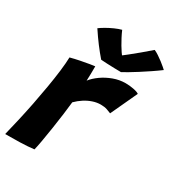

<svg xmlns="http://www.w3.org/2000/svg" viewBox="-186 -880 913 995"><g transform="rotate(30 270.0 -382.5)"><path d="M224 -447.9Q241.5 -470.5 270.4 -491.1Q299.2 -511.6 334.6 -524.6Q369.9 -537.6 406.8 -537.6Q430.6 -537.6 454.9 -532.8Q479.2 -528 487.9 -521L414.1 -362Q404.2 -366.4 388.4 -371.8Q372.5 -377.2 350.1 -377.2Q326.9 -377.2 303.1 -369.2Q279.2 -361.2 257.1 -346.9Q234.9 -332.6 215.8 -313.4Q212.9 -284 207 -239.4Q201.1 -194.8 193.9 -147.4Q186.8 -100.1 179.8 -61.4Q172.9 -22.6 168.1 -4.2Q131.8 0.2 85.4 1.6Q39.1 3 -3.2 2.8Q7.6 -40.4 19.9 -94.1Q32.2 -147.9 43.8 -205.9Q55.2 -264 64.8 -320.3Q74.4 -376.6 80.3 -425.1Q86.2 -473.6 87 -507.6Q112.6 -514.4 142.3 -520.4Q172 -526.4 195.5 -530.2Q219 -534.1 225.8 -534.5Q225.8 -517 225.4 -489.8Q225 -462.6 224 -447.9ZM450 -762.2Q462 -757.1 476.8 -747.4Q491.6 -737.6 505.8 -726.8Q519.9 -715.9 530 -707.1Q540.1 -698.2 543 -695.4Q518.6 -677.2 490.9 -658.6Q463.2 -639.9 436.8 -623.1Q410.4 -606.4 389.1 -593.7Q367.8 -581 356 -575.1Q339 -575.1 315.8 -575.8Q292.5 -576.4 270.8 -577.4Q249 -578.4 235.2 -579.5Q210.4 -608 186.3 -639.9Q162.2 -671.8 136.4 -710.9Q149 -720.4 168.9 -731.9Q188.8 -743.4 211.1 -753.4Q233.5 -763.4 252 -768.2Q260 -749.2 269.9 -730.4Q279.8 -711.5 289.6 -694.9Q299.5 -678.2 307.7 -666.3Q315.9 -654.4 320.9 -649.4H313Q321.4 -655.5 343.8 -673.4Q366.1 -691.2 394.7 -714.9Q423.2 -738.5 450 -762.2Z"/></g></svg>

Font: Grandstander Thin
Style: Italic
Weight: 100
Italic angle: -15°
Designer: Tyler Finck
Foundry: Etcetera Type Co
Version: Version 1.200